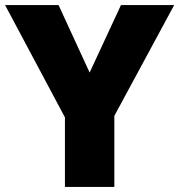

<svg xmlns="http://www.w3.org/2000/svg" viewBox="-20 -734 704 754"><path d="M332 -449 210 -714H0L235 -273V0H429V-279L664 -714H455Z"/></svg>

Font: Noto Sans Gurmukhi Black
Style: Regular
Weight: 900
Designer: Jelle Bosma - Monotype Design Team
Foundry: Monotype Imaging Inc.
Version: Version 2.004